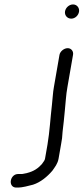

<svg xmlns="http://www.w3.org/2000/svg" viewBox="-20 -685 376 865"><path d="M248 -438 223 -294C218 -268 217 -236 214 -213C207 -154 204 -93 194 -34L183 29C182 34 181 37 178 41C170 53 169 55 157 66C136 85 112 94 79 99H65C25 96 14 157 51 160H58C85 160 107 152 129 147C163 136 193 111 216 84C227 68 240 53 244 29L255 -34C259 -54 261 -70 262 -92C266 -123 269 -154 272 -186C276 -221 277 -257 284 -294L309 -438C312 -454 301 -468 285 -468C269 -468 251 -454 248 -438ZM273 -634C270 -616 283 -601 301 -601C318 -601 333 -615 336 -632C339 -649 327 -665 309 -665C292 -665 276 -651 273 -634Z"/></svg>

Font: Blanket
Style: Obl
Weight: 400
Foundry: Cannot Into Space Fonts
Version: Version 0.9